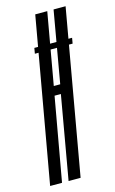

<svg xmlns="http://www.w3.org/2000/svg" viewBox="-140 -720 459 764"><g transform="rotate(-15 90.0 -337.5)"><path d="M45.5 -524H201L205 -547H49.5ZM-32 0H17L78 -342.5H104L44 0H93.5L212.5 -675H163L111.5 -380.5H85L137 -675H87.5Z"/></g></svg>

Font: Anybody UltraCondensed Light
Style: Italic
Weight: 300
Width: 1
Italic angle: -10°
Version: Version 1.113;gftools[0.9.25]